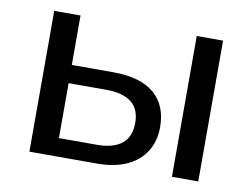

<svg xmlns="http://www.w3.org/2000/svg" viewBox="-60 -571 860 654"><g transform="rotate(10 370.0 -243.5)"><path d="M78 0V-487H169V-316H312Q406 -316 454 -275.5Q502 -235 502 -159Q502 -111 479.5 -75Q457 -39 414.5 -19.5Q372 0 312 0ZM169 -63H301Q356 -63 386 -86.5Q416 -110 416 -159Q416 -207 386 -230Q356 -253 301 -253H169ZM571 0V-487H662V0Z"/></g></svg>

Font: Nunito Sans 12pt Medium
Style: Regular
Weight: 500
Designer: Vernon Adams
Foundry: Vernon Adams
Version: Version 3.101;gftools[0.9.27]